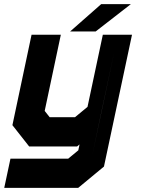

<svg xmlns="http://www.w3.org/2000/svg" viewBox="-40 -708 685 928"><path d="M101 0 20 -103 112.5 -540H254L176 -172L200 -141.5H322.5L383 -191.5L457 -540H598L462.5 97L338 200H-19.5L10.5 59H289.5L338.5 18.5L344.5 -10L332.5 0ZM53.5 131.5H308L404 50.5L515 -470L451 -171L329.5 -71H152L97 -142.5L167 -470L97 -142.5L152 -71H329.5L451 -171L404 50.5L308 131.5H53.5ZM299 -556 449 -688H592.5L422.5 -556ZM401 -590H400.5L474 -653H474.5Z"/></svg>

Font: Tourney Black
Style: Italic
Weight: 900
Italic angle: -12°
Version: Version 1.015